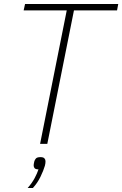

<svg xmlns="http://www.w3.org/2000/svg" viewBox="-20 -718 610 958"><path d="M349 -666 216 0H180L313 -666H98L105 -698H570L564 -666ZM182 66Q196 66 201.5 72Q207 78 207 86Q207 91 206.5 96.5Q206 102 204 109Q197 133 182 164Q167 195 144 220H118Q140 195 153 170.5Q166 146 172 127Q158 127 153 121.5Q148 116 148 108Q148 105 148.5 100.5Q149 96 151 88Q153 80 159 73Q165 66 182 66Z"/></svg>

Font: IBM Plex Sans Cond ExtLt
Style: Italic
Weight: 200
Width: 3
Italic angle: -11°
Designer: Mike Abbink, Paul van der Laan, Pieter van Rosmalen
Foundry: Bold Monday
Version: Version 1.3